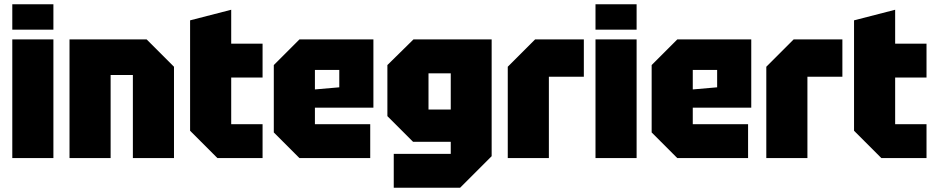

<svg xmlns="http://www.w3.org/2000/svg" viewBox="-20 -746 4412 906"><path d="M38 0V-560H232V0ZM38 -606V-726H232V-606Z M308 0V-560H672L801 -431V0H607V-392H502V0Z M877 -650 1071 -700V-540H1219V-380H1071V-160H1219V0H1006L877 -129Z M1272 -121V-439L1393 -560H1742V-238H1466V-160H1727V0H1393ZM1466 -324 1581 -334V-416H1466Z M1838 140V-20H2107V-77H1929L1808 -198V-439L1931 -560H2300V-9L2151 140ZM2002 -400V-229H2107V-400Z M2376 0V-431L2505 -560H2735V-384H2570V0Z M2790 0V-560H2984V0ZM2790 -606V-726H2984V-606Z M3055 -121V-439L3176 -560H3525V-238H3249V-160H3510V0H3176ZM3249 -324 3364 -334V-416H3249Z M3596 0V-431L3725 -560H3955V-384H3790V0Z M4010 -650 4204 -700V-540H4352V-380H4204V-160H4352V0H4139L4010 -129Z"/></svg>

Font: Tektur SemiCondensed ExtraBold
Style: Regular
Weight: 800
Width: 4
Designer: Adam Jagosz
Foundry: Adam Jagosz
Version: Version 1.005;gftools[0.9.30]